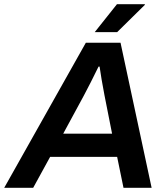

<svg xmlns="http://www.w3.org/2000/svg" viewBox="-60 -888 789 908"><path d="M388 -736H494L625 -865V-868H493ZM-40 0H97L177 -146H494L524 0H657L510 -686H346ZM239 -256 336 -435C353 -466 386 -532 406 -573H411C415 -542 425 -485 434 -438L470 -256Z"/></svg>

Font: Archivo SemiBold
Style: Italic
Weight: 600
Italic angle: -10°
Designer: Hector Gatti
Foundry: Omnibus-Type
Version: Version 2.001